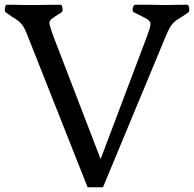

<svg xmlns="http://www.w3.org/2000/svg" viewBox="-30 -781 819 811"><path d="M340 10 87 -629Q74 -663 63 -677Q52 -691 36 -700.5Q20 -710 -6 -729Q-11 -733 -9 -747Q-7 -761 -2 -761Q34 -761 48 -760.5Q62 -760 73 -760H137Q151 -760 167 -760.5Q183 -761 225 -761Q232 -761 234 -747Q236 -733 230 -729Q199 -710 187.5 -700.5Q176 -691 179.5 -676.5Q183 -662 195 -629L395 -109L591 -628Q604 -662 605.5 -676.5Q607 -691 591 -700.5Q575 -710 535 -729Q528 -733 531 -747Q534 -761 542 -761Q578 -761 598.5 -761Q619 -761 631.5 -760.5Q644 -760 655 -760H686Q697 -760 711 -760.5Q725 -761 761 -761Q767 -761 769 -747Q771 -733 766 -729Q739 -710 723 -700.5Q707 -691 696 -677Q685 -663 671 -630L405 10Z"/></svg>

Font: Anvers
Style: Regular
Weight: 400
Designer: Ishtar van Looy
Version: Version 1.000